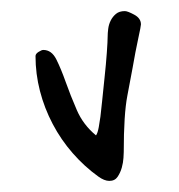

<svg xmlns="http://www.w3.org/2000/svg" viewBox="-20 -396 322 346"><path d="M234 -352Q234 -349 229 -326Q224 -303 219 -274Q216 -257 209.5 -223.5Q203 -190 203 -122Q203 -120 202.5 -111.5Q202 -103 199.5 -94Q197 -85 192 -77.5Q187 -70 177 -70Q168 -70 157 -78Q132 -96 111 -120Q90 -144 75 -172.5Q60 -201 52 -232Q44 -263 44 -295Q44 -299 49.5 -302.5Q55 -306 58 -306Q73 -306 81.5 -289Q90 -272 98.5 -248Q107 -224 118.5 -197.5Q130 -171 153 -152Q156 -156 158 -167Q160 -178 161 -186Q162 -193 164 -213.5Q166 -234 168.5 -257Q171 -280 172.5 -301Q174 -322 174 -330Q174 -336 175 -344Q176 -352 179.5 -359Q183 -366 189 -371Q195 -376 205 -376Q210 -376 222 -369.5Q234 -363 234 -352Z"/></svg>

Font: Reenie Beanie
Style: Regular
Weight: 500
Designer: James Grieshaber
Foundry: James Grieshaber
Version: Version 1.000